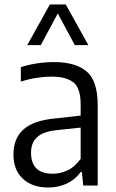

<svg xmlns="http://www.w3.org/2000/svg" viewBox="-20 -828 520 857"><path d="M195 9Q124.5 9 82.2 -30Q40 -69 40 -138.5Q40 -210 84.8 -250.2Q129.5 -290.5 227.5 -299.5L340 -312V-362.5Q340 -435 307.5 -460.5Q275 -486 209.5 -486Q180.5 -486 144.5 -480.8Q108.5 -475.5 73 -463.5V-528Q105 -539 145 -545Q185 -551 220 -551Q317 -551 366.5 -509.2Q416 -467.5 416 -359.5V0H351.5L345.5 -60H340Q315.5 -26 277.8 -8.5Q240 9 195 9ZM118.5 -146.5Q118.5 -52.5 215.5 -52.5Q247.5 -52.5 280.5 -67.2Q313.5 -82 340 -119V-258.5L233 -247Q173 -241 145.8 -216Q118.5 -191 118.5 -146.5ZM101.5 -626.5 202.5 -808H273.5L374.5 -626.5H314L238 -768L162 -626.5Z"/></svg>

Font: Encode Sans SemiCondensed SemiCondensed
Style: Regular
Weight: 400
Width: 4
Designer: Multiple Designers
Foundry: Impallari Type
Version: Version 3.000; ttfautohint (v1.8.3) -l 8 -r 50 -G 200 -x 14 